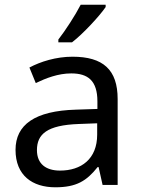

<svg xmlns="http://www.w3.org/2000/svg" viewBox="-20 -786 601 816"><path d="M429 -756V-766H323C300 -721 257 -655 228 -618V-606H286C333 -642 404 -719 429 -756ZM288 -545C218 -545 152 -524 105 -499L132 -433C176 -454 227 -474 283 -474C353 -474 394 -444 394 -355V-323L303 -320C128 -315 46 -256 46 -149C46 -40 118 10 215 10C305 10 348 -17 395 -76H399L416 0H480V-365C480 -490 418 -545 288 -545ZM314 -259 393 -262V-214C393 -110 325 -61 235 -61C177 -61 137 -88 137 -148C137 -216 180 -254 314 -259Z"/></svg>

Font: Noto Sans Kayah Li
Style: Regular
Weight: 400
Designer: Monotype Design Team, Sérgio Martins
Foundry: Monotype Imaging Inc.
Version: Version 2.002